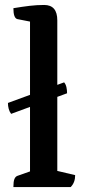

<svg xmlns="http://www.w3.org/2000/svg" viewBox="-20 -754 352 774"><path d="M34 0Q34 -22 38 -32Q42 -42 50 -45L101 -63V-667L50 -677Q34 -681 34 -721Q70 -727 99.5 -730.5Q129 -734 158 -734Q211 -734 211 -672V-65L283 -48Q283 -18 265 0ZM12 -339 238.5 -422Q245.3 -414 247.8 -402.5Q250.4 -391 250.4 -378L24.8 -295Q18 -304 15 -315.5Q12 -327 12 -339Z"/></svg>

Font: Petrona SemiBold
Style: Regular
Weight: 600
Designer: Ringo R. Seeber
Foundry: Ringo R. Seeber
Version: Version 2.001; ttfautohint (v1.8.3)